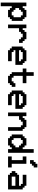

<svg xmlns="http://www.w3.org/2000/svg" viewBox="2080 -2920 1040 5240"><g transform="rotate(90 2600.0 -300.0)"><path d="M50 200H150V-100H200V-50H250V0H450V-50H500V-100H550V-400H500V-450H450V-500H250V-450H200V-400H150V-500H50ZM300 -100V-150H250V-200H200V-300H250V-350H300V-400H400V-350H450V-150H400V-100Z M650 0H750V-300H850V-350H900V-400H1000V-350H1050V-300H1150V-400H1100V-450H1050V-500H850V-450H800V-400H750V-500H650Z M1650 0V-100H1400V-150H1350V-200H1750V-400H1700V-450H1650V-500H1350V-450H1300V-400H1250V-100H1300V-50H1350V0ZM1350 -300V-350H1400V-400H1600V-350H1650V-300Z M1850 -400H1950V-100H2000V-50H2050V0H2250V-50H2300V-100H2350V-200H2250V-150H2200V-100H2100V-150H2050V-400H2250V-500H2050V-700H1950V-500H1850Z M2850 0V-100H2600V-150H2550V-200H2950V-400H2900V-450H2850V-500H2550V-450H2500V-400H2450V-100H2500V-50H2550V0ZM2550 -300V-350H2600V-400H2800V-350H2850V-300Z M3450 0H3550V-400H3500V-450H3450V-500H3250V-450H3200V-400H3150V-500H3050V0H3150V-300H3250V-350H3300V-400H3400V-350H3450Z M3950 0V-50H4000V-100H4050V0H4150V-700H4050V-400H4000V-450H3950V-500H3750V-450H3700V-400H3650V-100H3700V-50H3750V0ZM3800 -100V-150H3750V-350H3800V-400H3900V-350H3950V-300H4000V-200H3950V-150H3900V-100Z M4250 0H4550V-100H4450V-500H4250V-400H4350V-100H4250ZM4350 -600H4450V-650H4500V-700H4550V-800H4450V-750H4400V-700H4350Z M4650 -100H4700V-50H4750V0H5150V-400H5100V-450H5050V-500H4750V-400H5000V-350H5050V-300H4750V-250H4700V-200H4650ZM4800 -100V-200H5050V-100Z"/></g></svg>

Font: Matrix Sans Video
Style: Regular
Weight: 400
Designer: Brad Neil
Version: Version 1.100